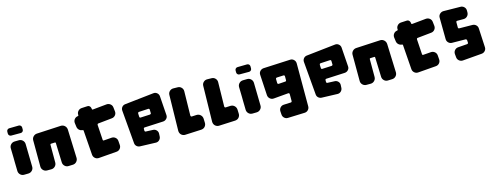

<svg xmlns="http://www.w3.org/2000/svg" viewBox="-22 -1517 6405 2485"><g transform="rotate(-15 3180.5 -274.0)"><path d="M223 -671Q238 -671 248.5 -660.5Q259 -650 259 -635V-607Q259 -592 248.5 -581.5Q238 -571 223 -571H95Q80 -571 69.5 -581.5Q59 -592 59 -607V-633Q59 -648 69.5 -658.5Q80 -669 95 -669ZM173 -487Q203 -488 224.5 -467.5Q246 -447 247 -417L253 -113Q254 -83 233.5 -61.5Q213 -40 183 -39L127 -38Q97 -37 75.5 -57.5Q54 -78 53 -108Q53 -118 52.5 -137Q52 -156 51.5 -179Q51 -202 50.5 -228.5Q50 -255 50 -281Q49 -342 47 -412Q46 -442 66.5 -463.5Q87 -485 117 -486Z M837 -75Q838 -45 818 -23Q798 -1 768 0L712 2Q682 4 660 -16.5Q638 -37 637 -67L628 -328Q628 -333 625 -336Q622 -339 618 -338L565 -336Q555 -336 555 -325V-87Q555 -57 534 -36Q513 -15 483 -15H427Q397 -15 376 -36Q355 -57 355 -86L354 -438Q354 -467 374.5 -488Q395 -509 425 -510L749 -527Q779 -527 800 -507Q821 -487 823 -457L837 -75Z M1005 -400Q980 -402 961.5 -418.5Q943 -435 939 -461L932 -514Q929 -543 946 -565Q963 -587 992 -591H993Q1003 -593 1003 -602L1002 -605Q1000 -634 1019 -655.5Q1038 -677 1067 -679L1144 -683Q1161 -684 1170.5 -676.5Q1180 -669 1185 -659Q1190 -648 1192 -632Q1192 -625 1197 -624Q1202 -623 1209 -624L1391 -642Q1420 -644 1442 -626.5Q1464 -609 1467 -580L1473 -526Q1476 -497 1458 -475Q1440 -453 1411 -450L1226 -431Q1219 -431 1215 -426Q1211 -421 1211 -414L1224 -209Q1226 -200 1235 -200L1317 -206L1342 -208Q1371 -210 1393 -191.5Q1415 -173 1417 -144L1421 -90Q1423 -61 1404.5 -39.5Q1386 -18 1357 -16L1115 3Q1086 5 1064.5 -14Q1043 -33 1041 -62L1017 -390Q1017 -395 1013.5 -397.5Q1010 -400 1005 -400Z M1901 -369Q1907 -370 1911.5 -374.5Q1916 -379 1915 -385L1914 -431Q1914 -438 1909 -442.5Q1904 -447 1897 -446L1769 -439Q1763 -438 1759.5 -433Q1756 -428 1756 -422L1758 -377Q1758 -371 1762.5 -366.5Q1767 -362 1774 -363ZM1667 -5Q1642 -7 1624.5 -23.5Q1607 -40 1605 -65L1567 -511Q1565 -537 1580.5 -557Q1596 -577 1622 -581L2012 -624Q2040 -628 2062 -610Q2084 -592 2086 -564L2104 -307Q2106 -280 2087.5 -260Q2069 -240 2042 -238L1791 -226Q1784 -226 1780 -221.5Q1776 -217 1776 -211V-186Q1776 -180 1780 -175.5Q1784 -171 1791 -171L1887 -167Q1914 -166 1932.5 -146.5Q1951 -127 1950 -100L1948 -60Q1946 -34 1926.5 -15.5Q1907 3 1880 2Z M2274 2Q2259 3 2245 -2.5Q2231 -8 2220.5 -18Q2210 -28 2204.5 -42Q2199 -56 2199 -71L2208 -548Q2208 -578 2229.5 -598.5Q2251 -619 2281 -618L2337 -617Q2367 -617 2387.5 -595.5Q2408 -574 2407 -544L2401 -222Q2401 -214 2406 -209Q2411 -204 2419 -205L2481 -208Q2511 -209 2533 -189Q2555 -169 2557 -139L2559 -84Q2560 -69 2555 -55.5Q2550 -42 2541 -31.5Q2532 -21 2519 -15Q2506 -9 2491 -8Z M2728 2Q2713 3 2699 -2.5Q2685 -8 2674.5 -18Q2664 -28 2658.5 -42Q2653 -56 2653 -71L2662 -548Q2662 -578 2683.5 -598.5Q2705 -619 2735 -618L2791 -617Q2821 -617 2841.5 -595.5Q2862 -574 2861 -544L2855 -222Q2855 -214 2860 -209Q2865 -204 2873 -205L2935 -208Q2965 -209 2987 -189Q3009 -169 3011 -139L3013 -84Q3014 -69 3009 -55.5Q3004 -42 2995 -31.5Q2986 -21 2973 -15Q2960 -9 2945 -8Z M3282 -671Q3297 -671 3307.5 -660.5Q3318 -650 3318 -635V-607Q3318 -592 3307.5 -581.5Q3297 -571 3282 -571H3154Q3139 -571 3128.5 -581.5Q3118 -592 3118 -607V-633Q3118 -648 3128.5 -658.5Q3139 -669 3154 -669ZM3232 -487Q3262 -488 3283.5 -467.5Q3305 -447 3306 -417L3312 -113Q3313 -83 3292.5 -61.5Q3272 -40 3242 -39L3186 -38Q3156 -37 3134.5 -57.5Q3113 -78 3112 -108Q3112 -118 3111.5 -137Q3111 -156 3110.5 -179Q3110 -202 3109.5 -228.5Q3109 -255 3109 -281Q3108 -342 3106 -412Q3105 -442 3125.5 -463.5Q3146 -485 3176 -486Z M3701 -48Q3707 -48 3711.5 -52.5Q3716 -57 3716 -64V-156Q3716 -164 3711 -168.5Q3706 -173 3699 -172L3501 -155Q3472 -153 3450.5 -172Q3429 -191 3427 -220L3411 -496Q3409 -525 3428 -545.5Q3447 -566 3476 -568L3835 -585Q3864 -587 3885 -566.5Q3906 -546 3906 -517V58Q3906 86 3887 106Q3868 126 3840 127L3614 135Q3586 136 3565.5 117Q3545 98 3544 69Q3543 58 3542.5 50Q3542 42 3542 37Q3541 31 3541 27Q3540 -2 3559 -22.5Q3578 -43 3607 -44ZM3716 -394Q3716 -411 3699 -411L3611 -407Q3595 -405 3595 -390L3596 -338Q3596 -330 3601 -325.5Q3606 -321 3613 -322L3701 -328Q3716 -328 3716 -344Z M4335 -369Q4341 -370 4345.5 -374.5Q4350 -379 4349 -385L4348 -431Q4348 -438 4343 -442.5Q4338 -447 4331 -446L4203 -439Q4197 -438 4193.5 -433Q4190 -428 4190 -422L4192 -377Q4192 -371 4196.5 -366.5Q4201 -362 4208 -363ZM4101 -5Q4076 -7 4058.5 -23.5Q4041 -40 4039 -65L4001 -511Q3999 -537 4014.5 -557Q4030 -577 4056 -581L4446 -624Q4474 -628 4496 -610Q4518 -592 4520 -564L4538 -307Q4540 -280 4521.5 -260Q4503 -240 4476 -238L4225 -226Q4218 -226 4214 -221.5Q4210 -217 4210 -211V-186Q4210 -180 4214 -175.5Q4218 -171 4225 -171L4321 -167Q4348 -166 4366.5 -146.5Q4385 -127 4384 -100L4382 -60Q4380 -34 4360.5 -15.5Q4341 3 4314 2Z M5116 -75Q5117 -45 5097 -23Q5077 -1 5047 0L4991 2Q4961 4 4939 -16.5Q4917 -37 4916 -67L4907 -328Q4907 -333 4904 -336Q4901 -339 4897 -338L4844 -336Q4834 -336 4834 -325V-87Q4834 -57 4813 -36Q4792 -15 4762 -15H4706Q4676 -15 4655 -36Q4634 -57 4634 -86L4633 -438Q4633 -467 4653.5 -488Q4674 -509 4704 -510L5028 -527Q5058 -527 5079 -507Q5100 -487 5102 -457L5116 -75Z M5284 -400Q5259 -402 5240.5 -418.5Q5222 -435 5218 -461L5211 -514Q5208 -543 5225 -565Q5242 -587 5271 -591H5272Q5282 -593 5282 -602L5281 -605Q5279 -634 5298 -655.5Q5317 -677 5346 -679L5423 -683Q5440 -684 5449.5 -676.5Q5459 -669 5464 -659Q5469 -648 5471 -632Q5471 -625 5476 -624Q5481 -623 5488 -624L5670 -642Q5699 -644 5721 -626.5Q5743 -609 5746 -580L5752 -526Q5755 -497 5737 -475Q5719 -453 5690 -450L5505 -431Q5498 -431 5494 -426Q5490 -421 5490 -414L5503 -209Q5505 -200 5514 -200L5596 -206L5621 -208Q5650 -210 5672 -191.5Q5694 -173 5696 -144L5700 -90Q5702 -61 5683.5 -39.5Q5665 -18 5636 -16L5394 3Q5365 5 5343.5 -14Q5322 -33 5320 -62L5296 -390Q5296 -395 5292.5 -397.5Q5289 -400 5284 -400Z M6056 -512Q6040 -512 6040 -496V-427Q6040 -411 6056 -411L6232 -409Q6260 -408 6279.5 -389.5Q6299 -371 6300 -343L6313 -90Q6315 -62 6296.5 -41Q6278 -20 6250 -18L5994 3Q5965 5 5943 -13.5Q5921 -32 5919 -61L5915 -104Q5913 -133 5931.5 -154.5Q5950 -176 5979 -178L6101 -187Q6116 -189 6116 -204L6114 -237Q6113 -243 6108.5 -247.5Q6104 -252 6098 -252L5917 -254Q5889 -254 5869 -274Q5849 -294 5849 -322L5846 -609Q5845 -638 5866 -658.5Q5887 -679 5916 -679L6143 -676Q6171 -676 6191.5 -655.5Q6212 -635 6211 -606V-581Q6210 -552 6190 -532Q6170 -512 6141 -512Z"/></g></svg>

Font: d puntillas B to tiptoe
Style: Regular
Weight: 400
Designer: deFharo
Foundry: deFharo.com
Version: Version 1.001 2012